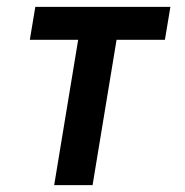

<svg xmlns="http://www.w3.org/2000/svg" viewBox="-20 -540 540 560"><path d="M138 0 208 -424H67L83 -520H477L461 -424H320L250 0Z"/></svg>

Font: Iosevka Oblique
Style: Bold
Weight: 700
Italic angle: -9°
Monospace: yes
Designer: Belleve Invis
Foundry: Belleve Invis
Version: Version 32.5.0; ttfautohint (v1.8.4)